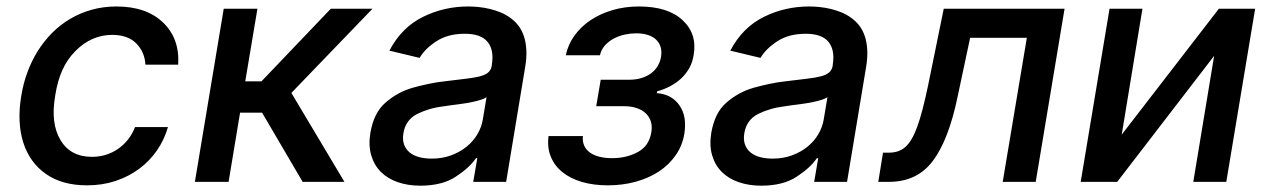

<svg xmlns="http://www.w3.org/2000/svg" viewBox="-20 -573 4001 605"><path d="M46.9 -270.2Q52.9 -308.6 66.1 -344.5Q79.2 -380.3 98.7 -411.8Q118.3 -443.2 144 -469.1Q169.7 -495 201 -513.5Q232.2 -532 269 -542.3Q305.8 -552.6 346.9 -552.6Q440.7 -552.6 493.3 -502.5Q546.5 -452.1 541.5 -369.3H438.2Q436.1 -408.4 410.2 -435.4Q383.5 -463.1 333.5 -463.1Q268.1 -463.1 217.3 -411.9Q191.8 -386 176.5 -352.1Q161.2 -318.2 154.1 -272.7Q146.3 -226.9 150.6 -192.5Q154.8 -158 170.8 -131.4Q202.1 -78.8 269.9 -78.8Q292.6 -78.8 313.4 -85.2Q334.2 -91.6 351.7 -103.7Q369.3 -115.8 383.2 -133.2Q397 -150.6 405.5 -172.6H509.2Q497.9 -132.8 474.8 -99.3Q451.7 -65.7 418.7 -41.2Q385.7 -16.7 344.1 -2.8Q302.6 11 254.3 11Q175.4 11 124.3 -25.2Q98.7 -43 80.8 -68.2Q62.9 -93.4 53.1 -124.6Q43.3 -155.9 41.7 -192.6Q40.1 -229.4 46.9 -270.2Z M685 -545.5H791.2L752.8 -316.8H804L1022.4 -545.5H1153.8L898.1 -280.2L1065.3 0H933.6L805.8 -218H736.5L700.3 0H594.1Z M1147 -154.1Q1152.3 -185.4 1163.9 -209Q1175.4 -232.6 1193.9 -248.9Q1232.2 -282.7 1280.5 -296.5Q1306.1 -303.6 1331.5 -308.9Q1356.9 -314.3 1383.5 -317.1Q1420.8 -321.7 1447.3 -324.8Q1473.7 -327.8 1491.3 -332.2Q1508.9 -336.6 1518.1 -344.5Q1527.3 -352.3 1529.8 -366.5V-369Q1537.3 -415.1 1516.5 -440.9Q1495.7 -466.6 1444.6 -466.6Q1391.3 -466.6 1355.5 -443.2Q1319.2 -419.7 1302.2 -390.6L1207 -413.4Q1245.7 -487.2 1313.6 -520.2Q1379.6 -552.6 1455.6 -552.6Q1471.6 -552.6 1488.8 -550.8Q1506 -549 1523.3 -544.9Q1540.5 -540.8 1557 -534.1Q1573.5 -527.3 1587.7 -517Q1602.3 -506.7 1613.3 -492.5Q1624.3 -478.3 1630.7 -459.3Q1637.1 -440.3 1638.5 -416.2Q1639.9 -392 1634.9 -362.2L1574.9 0H1471.2L1484 -74.6H1479.8Q1459.5 -44.4 1415.8 -16Q1372.9 12.1 1304.3 12.1Q1265.6 12.1 1233.7 1.1Q1201.7 -9.9 1180.4 -31.1Q1159.1 -52.2 1149.9 -83.3Q1140.6 -114.3 1147 -154.1ZM1340.6 -73.2Q1373.6 -73.2 1401.5 -83.5Q1429.3 -93.8 1450.3 -110.8Q1471.2 -127.8 1484.4 -150.2Q1497.5 -172.6 1501.4 -196.7L1513.1 -267Q1507.5 -262.4 1495.6 -258.7Q1483.7 -255 1470.2 -252Q1456.7 -248.9 1443.9 -247.2Q1431.1 -245.4 1423.7 -244.3Q1408.7 -242.5 1397.5 -240.9Q1386.4 -239.3 1377.5 -237.9Q1354 -235.1 1333.5 -229Q1312.9 -223 1294.4 -213.8Q1257.8 -195 1251.1 -152.7Q1247.9 -133.2 1253 -118.3Q1258.2 -103.3 1270.1 -93.2Q1282 -83.1 1300.1 -78.1Q1318.2 -73.2 1340.6 -73.2Z M1708.5 -144.2H1816.8Q1815 -127.5 1820.7 -114.5Q1826.3 -101.6 1838.4 -92.7Q1850.5 -83.8 1868.4 -79.2Q1886.4 -74.6 1908.7 -74.6Q1954.5 -74.6 1990.1 -94.1Q2008.2 -104 2018.3 -119.1Q2028.4 -134.2 2032.3 -155.5Q2035.5 -174 2031.1 -189.3Q2026.6 -204.5 2015.4 -215.4Q2004.3 -226.2 1987 -232.2Q1969.8 -238.3 1947.4 -238.3H1858.7L1872.9 -321.7H1961.6Q1984 -321.7 2001.6 -327.2Q2019.2 -332.7 2032 -342.3Q2044.7 -351.9 2052.6 -365.2Q2060.4 -378.6 2062.9 -393.8Q2065.7 -410.5 2061.8 -424.2Q2057.9 -437.9 2047.9 -447.6Q2038 -457.4 2022 -462.7Q2006 -468 1984 -468Q1967.3 -468 1949 -464.1Q1930.8 -460.2 1914.8 -451.9Q1898.8 -443.5 1886.7 -430.4Q1874.6 -417.3 1870.4 -398.8H1762.8Q1769.9 -432.9 1790.5 -461.3Q1811.1 -489.7 1841.6 -509.9Q1872.2 -530.2 1910.9 -541.4Q1949.6 -552.6 1993.3 -552.6Q2084.5 -552.6 2130.7 -509.6Q2177.2 -466.6 2165.8 -399.9Q2162.3 -377.1 2152.2 -358.8Q2142 -340.6 2127 -326.3Q2111.9 -312.1 2092.5 -301.8Q2073.2 -291.5 2050.8 -285.2L2049.4 -279.5Q2096.6 -276.3 2121.1 -240.8Q2133.5 -222.7 2137.1 -200.5Q2140.6 -178.3 2136.4 -151.6Q2130.3 -114.3 2109.4 -84.2Q2088.4 -54 2056.5 -32.8Q2024.5 -11.7 1983.3 -0.4Q1942.1 11 1895.2 11Q1849.8 11 1813.2 0.2Q1776.6 -10.7 1751.8 -30.9Q1726.9 -51.1 1715.4 -79.9Q1703.8 -108.7 1708.5 -144.2Z M2221.2 -154.1Q2226.6 -185.4 2238.1 -209Q2249.6 -232.6 2268.1 -248.9Q2306.5 -282.7 2354.8 -296.5Q2380.3 -303.6 2405.7 -308.9Q2431.1 -314.3 2457.7 -317.1Q2495 -321.7 2521.5 -324.8Q2547.9 -327.8 2565.5 -332.2Q2583.1 -336.6 2592.3 -344.5Q2601.6 -352.3 2604 -366.5V-369Q2611.5 -415.1 2590.7 -440.9Q2570 -466.6 2518.8 -466.6Q2465.6 -466.6 2429.7 -443.2Q2393.5 -419.7 2376.4 -390.6L2281.2 -413.4Q2320 -487.2 2387.8 -520.2Q2453.8 -552.6 2529.8 -552.6Q2545.8 -552.6 2563 -550.8Q2580.3 -549 2597.5 -544.9Q2614.7 -540.8 2631.2 -534.1Q2647.7 -527.3 2661.9 -517Q2676.5 -506.7 2687.5 -492.5Q2698.5 -478.3 2704.9 -459.3Q2711.3 -440.3 2712.7 -416.2Q2714.1 -392 2709.2 -362.2L2649.1 0H2545.5L2558.2 -74.6H2554Q2533.7 -44.4 2490.1 -16Q2447.1 12.1 2378.6 12.1Q2339.8 12.1 2307.9 1.1Q2275.9 -9.9 2254.6 -31.1Q2233.3 -52.2 2224.1 -83.3Q2214.8 -114.3 2221.2 -154.1ZM2414.8 -73.2Q2447.8 -73.2 2475.7 -83.5Q2503.6 -93.8 2524.5 -110.8Q2545.5 -127.8 2558.6 -150.2Q2571.7 -172.6 2575.6 -196.7L2587.4 -267Q2581.7 -262.4 2569.8 -258.7Q2557.9 -255 2544.4 -252Q2530.9 -248.9 2518.1 -247.2Q2505.3 -245.4 2497.9 -244.3Q2483 -242.5 2471.8 -240.9Q2460.6 -239.3 2451.7 -237.9Q2428.3 -235.1 2407.7 -229Q2387.1 -223 2368.6 -213.8Q2332 -195 2325.3 -152.7Q2322.1 -133.2 2327.2 -118.3Q2332.4 -103.3 2344.3 -93.2Q2356.2 -83.1 2374.3 -78.1Q2392.4 -73.2 2414.8 -73.2Z M2762.4 -92H2781.6Q2812.9 -92 2833.1 -110.1Q2843.4 -119.3 2852.6 -134.9Q2861.9 -150.6 2870.4 -174Q2878.9 -197.4 2887.3 -229.6Q2895.6 -261.7 2904.5 -304L2953.8 -545.5H3334.5L3243.6 0H3139.6L3215.6 -453.8H3036.9L2997.5 -268.5Q2969.5 -133.2 2920.1 -66.8Q2870.4 0 2781.6 0H2747.5Z M3476.2 -545.5H3579.9L3514.6 -148.8L3820.7 -545.5H3935L3844.1 0H3740.1L3805.8 -397L3500.4 0H3385.3Z"/></svg>

Font: Inter P Medium
Style: Italic
Weight: 500
Italic angle: 9.39999°
Designer: Rasmus Andersson
Foundry: rsms
Version: Version 3.018;git-588b23468